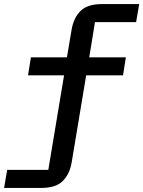

<svg xmlns="http://www.w3.org/2000/svg" viewBox="-67 -718 700 938"><path d="M-32 112H169L246 -350H70L84 -438H260L283 -574Q293 -632 327 -665Q361 -698 429 -698H613L598 -610H397L369 -438H548L534 -350H354L283 76Q273 134 239 167Q205 200 137 200H-47Z"/></svg>

Font: IBM Plaex Mono Medium
Style: Regular
Weight: 500
Designer: Mike Abbink, Paul van der Laan, Pieter van Rosmalen
Foundry: Bold Monday
Version: Version 2.003